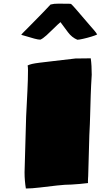

<svg xmlns="http://www.w3.org/2000/svg" viewBox="-20 -1031 618 1065"><path d="M123.5 14.6Q120.1 -5.9 118.2 -28.1Q116.2 -50.3 116.2 -74.7L125 -385.3Q128.9 -463.9 132.1 -527.6Q135.3 -591.3 135.3 -640.6Q135.3 -658.2 133.3 -668Q144.5 -673.3 158.4 -676.5Q172.4 -679.7 199 -683.1Q225.6 -686.5 273.2 -691.9Q320.8 -697.3 398.4 -706.5Q419.9 -706.5 441.2 -707Q462.4 -707.5 483.4 -707.5Q486.3 -687 487.5 -664.6Q488.8 -642.1 488.8 -616.2Q484.9 -554.7 483.2 -502.4Q481.4 -450.2 480.2 -397.7Q479 -345.2 475.6 -282.2L469.2 -54.7Q468.8 -47.4 468.3 -40Q467.8 -32.7 467.8 -24.9Q467.8 -18.6 468.3 -15.6Q445.3 -13.2 423.1 -10.7Q400.9 -8.3 376.5 -7.3Q342.8 -7.3 295.4 -2Q248 3.4 201.7 9Q155.3 14.6 123.5 14.6ZM409.2 -810.5Q378.4 -823.2 356.9 -852.3Q335.4 -881.3 315.4 -908.2Q301.3 -896.5 280 -875.2Q258.8 -854 238 -835.2Q217.3 -816.4 203.6 -811Q191.9 -811 170.2 -816.9Q148.4 -822.8 127.7 -829.3Q106.9 -835.9 97.7 -837.9Q105 -847.2 114.5 -856.2Q124 -865.2 134.8 -876.5L195.3 -938Q212.4 -955.1 228 -971.7Q243.7 -988.3 260.3 -1005.9Q280.3 -1011.2 304.2 -1010.7Q328.1 -1010.3 347.7 -1010.3Q354.5 -1010.3 361.1 -1010.3Q367.7 -1010.3 374 -1009.3Q383.8 -1000.5 403.1 -978Q422.4 -955.6 444.1 -930.2Q465.8 -904.8 481.9 -886.2Q489.3 -877.9 501.5 -863.8Q513.7 -849.6 519 -839.8Q510.3 -835 487.1 -827.9Q463.9 -820.8 440.9 -815.7Q418 -810.5 409.2 -810.5Z"/></svg>

Font: Seymour One
Style: Regular
Weight: 400
Designer: Vernon Adams
Foundry: Vernon Adams
Version: Version 1.100; ttfautohint (v1.8.4.7-5d5b);gftools[0.9.33]